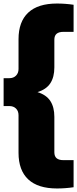

<svg xmlns="http://www.w3.org/2000/svg" viewBox="-26 -838 436 1088"><path d="M186.5 -316Q236.5 -300.5 259.2 -265.8Q282 -231 282 -176V25Q282 48 295 58.8Q308 69.5 333.5 69.5H391V223Q344 230 297 230Q189 230 134 178.5Q79 127 79 28V-185Q79 -208.5 64.8 -222.8Q50.5 -237 27 -237H-5.5V-395H27Q50.5 -395 64.8 -409.5Q79 -424 79 -447V-616Q79 -715 134 -766.5Q189 -818 297 -818Q343.5 -818 391 -811V-657.5H333.5Q308 -657.5 295 -646.8Q282 -636 282 -613V-456Q282 -401 259.2 -366.2Q236.5 -331.5 186.5 -316Z"/></svg>

Font: Encode Sans SemiCondensed Black
Style: Regular
Weight: 900
Width: 4
Designer: Multiple Designers
Foundry: Impallari Type
Version: Version 2.000